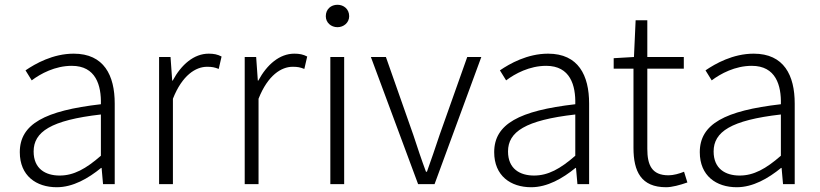

<svg xmlns="http://www.w3.org/2000/svg" viewBox="-20 -772 3438 805"><path d="M218 13C286 13 350 -24 404 -68H406L412 0H461V-338C461 -456 416 -547 289 -547C202 -547 128 -505 87 -477L113 -435C150 -463 211 -496 281 -496C382 -496 405 -414 403 -335C168 -308 63 -252 63 -134C63 -35 132 13 218 13ZM230 -36C171 -36 121 -64 121 -137C121 -219 193 -268 403 -292V-119C340 -64 289 -36 230 -36Z M647 0H705V-358C744 -457 801 -492 848 -492C869 -492 879 -490 897 -483L909 -535C892 -544 876 -547 855 -547C793 -547 740 -501 704 -434H702L695 -533H647Z M1006 0H1064V-358C1103 -457 1160 -492 1207 -492C1228 -492 1238 -490 1256 -483L1268 -535C1251 -544 1235 -547 1214 -547C1152 -547 1099 -501 1063 -434H1061L1054 -533H1006Z M1365 0H1423V-533H1365ZM1395 -658C1421 -658 1444 -677 1444 -704C1444 -734 1421 -752 1395 -752C1368 -752 1346 -734 1346 -704C1346 -677 1368 -658 1395 -658Z M1733 0H1802L1998 -533H1939L1823 -206C1806 -154 1787 -100 1770 -52H1766C1748 -100 1730 -154 1713 -206L1598 -533H1535Z M2207 13C2275 13 2339 -24 2393 -68H2395L2401 0H2450V-338C2450 -456 2405 -547 2278 -547C2191 -547 2117 -505 2076 -477L2102 -435C2139 -463 2200 -496 2270 -496C2371 -496 2394 -414 2392 -335C2157 -308 2052 -252 2052 -134C2052 -35 2121 13 2207 13ZM2219 -36C2160 -36 2110 -64 2110 -137C2110 -219 2182 -268 2392 -292V-119C2329 -64 2278 -36 2219 -36Z M2773 13C2797 13 2831 4 2862 -7L2848 -52C2829 -44 2803 -37 2783 -37C2712 -37 2694 -81 2694 -148V-484H2847V-533H2694V-687H2645L2638 -533L2553 -528V-484H2636V-152C2636 -53 2668 13 2773 13Z M3069 13C3137 13 3201 -24 3255 -68H3257L3263 0H3312V-338C3312 -456 3267 -547 3140 -547C3053 -547 2979 -505 2938 -477L2964 -435C3001 -463 3062 -496 3132 -496C3233 -496 3256 -414 3254 -335C3019 -308 2914 -252 2914 -134C2914 -35 2983 13 3069 13ZM3081 -36C3022 -36 2972 -64 2972 -137C2972 -219 3044 -268 3254 -292V-119C3191 -64 3140 -36 3081 -36Z"/></svg>

Font: Genne Gothic Light
Style: Regular
Weight: 300
Designer: Ryoko NISHIZUKA (kana & ideographs); Paul D. Hunt (Latin, Greek & Cyrillic); Wenlong ZHANG (bopomofo); Sandoll Communica
Foundry: Adobe Systems Incorporated
Version: Version 1.004;PS 1.004;hotconv 16.6.51;makeotf.lib2.5.65220